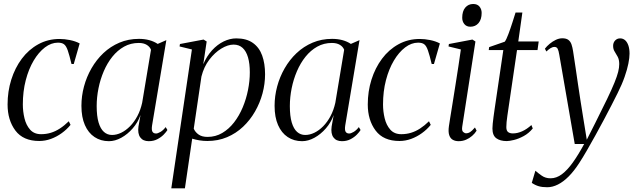

<svg xmlns="http://www.w3.org/2000/svg" viewBox="-20 -716 3270 988"><path d="M182 9.5Q99.5 9.5 59.2 -44.2Q19 -98 19 -178.5Q19 -245.5 38 -306Q57 -366.5 92.2 -413.8Q127.5 -461 177 -488.2Q226.5 -515.5 287 -515.5Q312 -515.5 340.2 -509.8Q368.5 -504 390 -492.5L359.5 -386.5H348Q337 -432.5 328.8 -456.2Q320.5 -480 309.5 -488.2Q298.5 -496.5 278 -496.5Q243.5 -496.5 211.2 -472Q179 -447.5 153.2 -404.2Q127.5 -361 112.5 -303.2Q97.5 -245.5 97.5 -178.5Q97.5 -142.5 106 -107.2Q114.5 -72 135 -48.8Q155.5 -25.5 191.5 -25.5Q218 -25.5 241.8 -32.8Q265.5 -40 288.2 -54.8Q311 -69.5 334 -92L343 -73.5Q323.5 -49.5 297.5 -30.8Q271.5 -12 242 -1.2Q212.5 9.5 182 9.5Z M762.5 -70.5Q759 -47.5 764.5 -38.2Q770 -29 783 -29Q791.5 -29 805.8 -37.2Q820 -45.5 832.5 -62L841.5 -47Q836 -37.5 822.8 -23.8Q809.5 -10 790 0.2Q770.5 10.5 745.5 10.5Q716 10.5 701.8 -9Q687.5 -28.5 692.5 -65L703 -124Q689.5 -86 663 -55.5Q636.5 -25 604.2 -7.2Q572 10.5 540.5 10.5Q498.5 10.5 466.5 -10.8Q434.5 -32 416.8 -72.5Q399 -113 399 -171.5Q399 -221.5 412.2 -271Q425.5 -320.5 450.8 -364.5Q476 -408.5 512.2 -442.8Q548.5 -477 594.5 -496.5Q640.5 -516 695 -516Q723.5 -516 747.8 -509.5Q772 -503 791.5 -490L836 -509.5ZM757 -460Q751 -475.5 735 -485.2Q719 -495 694 -495Q652.5 -495 618.5 -476Q584.5 -457 558.2 -424.2Q532 -391.5 514 -349.5Q496 -307.5 486.8 -261.5Q477.5 -215.5 477.5 -170Q477.5 -119 487.2 -86Q497 -53 514.8 -37.2Q532.5 -21.5 556.5 -21.5Q580 -21.5 603.8 -33Q627.5 -44.5 649 -66.2Q670.5 -88 686.8 -118.5Q703 -149 711.5 -187Z M861.5 253 967.5 -461.5 904 -477 906 -489.5 1027.5 -512.5 1043.5 -502.5 1026 -385.5Q1044 -427.5 1071.2 -457.2Q1098.5 -487 1131 -502.8Q1163.5 -518.5 1196 -518.5Q1248.5 -518.5 1281.2 -495.2Q1314 -472 1329 -430.5Q1344 -389 1344 -334Q1344 -284.5 1330.8 -235.2Q1317.5 -186 1292.2 -142Q1267 -98 1230.8 -63.8Q1194.5 -29.5 1148.2 -10Q1102 9.5 1047 9.5Q1026 9.5 1006.2 6.2Q986.5 3 969 -2.5L931.5 253ZM977 -54Q984.5 -36 1001.8 -23.8Q1019 -11.5 1048 -11.5Q1089.5 -11.5 1123.8 -31.8Q1158 -52 1184.5 -86.2Q1211 -120.5 1229 -163.5Q1247 -206.5 1256.2 -253Q1265.5 -299.5 1265.5 -343.5Q1265.5 -389 1256.2 -420.8Q1247 -452.5 1228.5 -469.5Q1210 -486.5 1182 -486.5Q1152.5 -486.5 1118.8 -466Q1085 -445.5 1057 -408.8Q1029 -372 1016.5 -322Z M1756.5 -70.5Q1753 -47.5 1758.5 -38.2Q1764 -29 1777 -29Q1785.5 -29 1799.8 -37.2Q1814 -45.5 1826.5 -62L1835.5 -47Q1830 -37.5 1816.8 -23.8Q1803.5 -10 1784 0.2Q1764.5 10.5 1739.5 10.5Q1710 10.5 1695.8 -9Q1681.5 -28.5 1686.5 -65L1697 -124Q1683.5 -86 1657 -55.5Q1630.5 -25 1598.2 -7.2Q1566 10.5 1534.5 10.5Q1492.5 10.5 1460.5 -10.8Q1428.5 -32 1410.8 -72.5Q1393 -113 1393 -171.5Q1393 -221.5 1406.2 -271Q1419.5 -320.5 1444.8 -364.5Q1470 -408.5 1506.2 -442.8Q1542.5 -477 1588.5 -496.5Q1634.5 -516 1689 -516Q1717.5 -516 1741.8 -509.5Q1766 -503 1785.5 -490L1830 -509.5ZM1751 -460Q1745 -475.5 1729 -485.2Q1713 -495 1688 -495Q1646.5 -495 1612.5 -476Q1578.5 -457 1552.2 -424.2Q1526 -391.5 1508 -349.5Q1490 -307.5 1480.8 -261.5Q1471.5 -215.5 1471.5 -170Q1471.5 -119 1481.2 -86Q1491 -53 1508.8 -37.2Q1526.5 -21.5 1550.5 -21.5Q1574 -21.5 1597.8 -33Q1621.5 -44.5 1643 -66.2Q1664.5 -88 1680.8 -118.5Q1697 -149 1705.5 -187Z M2035.5 9.5Q1953 9.5 1912.8 -44.2Q1872.5 -98 1872.5 -178.5Q1872.5 -245.5 1891.5 -306Q1910.5 -366.5 1945.8 -413.8Q1981 -461 2030.5 -488.2Q2080 -515.5 2140.5 -515.5Q2165.5 -515.5 2193.8 -509.8Q2222 -504 2243.5 -492.5L2213 -386.5H2201.5Q2190.5 -432.5 2182.2 -456.2Q2174 -480 2163 -488.2Q2152 -496.5 2131.5 -496.5Q2097 -496.5 2064.8 -472Q2032.5 -447.5 2006.8 -404.2Q1981 -361 1966 -303.2Q1951 -245.5 1951 -178.5Q1951 -142.5 1959.5 -107.2Q1968 -72 1988.5 -48.8Q2009 -25.5 2045 -25.5Q2071.5 -25.5 2095.2 -32.8Q2119 -40 2141.8 -54.8Q2164.5 -69.5 2187.5 -92L2196.5 -73.5Q2177 -49.5 2151 -30.8Q2125 -12 2095.5 -1.2Q2066 9.5 2035.5 9.5Z M2340 10.5Q2322.5 10.5 2309.8 3.2Q2297 -4 2291.5 -21Q2286 -38 2290 -66.5Q2291.5 -77 2296.5 -108.5Q2301.5 -140 2308.8 -184.5Q2316 -229 2323.8 -278.8Q2331.5 -328.5 2339 -376.2Q2346.5 -424 2351.5 -461.5L2288 -477L2290 -489.5L2411 -512.5L2426.5 -502.5L2358.5 -64Q2355.5 -44 2363.2 -37Q2371 -30 2379 -30Q2389 -30 2398.5 -35.8Q2408 -41.5 2424 -60L2432.5 -43.5Q2423.5 -29 2409.5 -16.8Q2395.5 -4.5 2378 3Q2360.5 10.5 2340 10.5ZM2400.5 -578.5Q2380.5 -578.5 2369.5 -592Q2358.5 -605.5 2358.5 -624.5Q2358.5 -658.5 2374.2 -677Q2390 -695.5 2415 -695.5Q2436.5 -695.5 2447.5 -682Q2458.5 -668.5 2458.5 -649.5Q2458.5 -616 2442.5 -597.2Q2426.5 -578.5 2400.5 -578.5Z M2598 -169.5Q2593.5 -139.5 2590.8 -120.2Q2588 -101 2586.8 -88Q2585.5 -75 2585.5 -62Q2585.5 -43.5 2594.5 -36.5Q2603.5 -29.5 2619 -29.5Q2643 -29.5 2667.2 -40.5Q2691.5 -51.5 2714.5 -72.5L2721.5 -55Q2701 -30 2674.8 -15.8Q2648.5 -1.5 2624.8 4.2Q2601 10 2587.5 10Q2554 10 2534 -4.5Q2514 -19 2514 -55Q2514 -64.5 2515.5 -79.8Q2517 -95 2519.5 -113.8Q2522 -132.5 2525 -153.2Q2528 -174 2531 -194L2570 -458.5H2495L2497 -473.5L2577.5 -501.5Q2585.5 -512 2596.2 -540.8Q2607 -569.5 2617 -601Q2627 -632.5 2633 -651.5H2668L2647 -502.5H2752L2746 -458.5H2640.5Z M2858 -434Q2854.5 -456 2849.5 -465.2Q2844.5 -474.5 2833.5 -474.5Q2823 -474.5 2812.8 -468Q2802.5 -461.5 2791.5 -451L2784 -465.5Q2794 -478.5 2808.8 -490.8Q2823.5 -503 2840.2 -511Q2857 -519 2873.5 -519Q2894 -519 2905 -510.5Q2916 -502 2921 -487Q2926 -472 2929 -452.5Q2935.5 -410 2941.8 -367.8Q2948 -325.5 2954.2 -283.2Q2960.5 -241 2967 -198.8Q2973.5 -156.5 2980.5 -114L2999.5 3L3043.5 -84Q3080.5 -157.5 3104.5 -207.5Q3128.5 -257.5 3142 -290.8Q3155.5 -324 3161 -346.2Q3166.5 -368.5 3166.5 -386Q3166.5 -409.5 3158.5 -424Q3150.5 -438.5 3142.8 -450.8Q3135 -463 3135 -480Q3135 -496.5 3145.2 -507.5Q3155.5 -518.5 3171 -518.5Q3186 -518.5 3196.8 -509Q3207.5 -499.5 3213.5 -482Q3219.5 -464.5 3219.5 -440Q3219.5 -419 3213.5 -388.8Q3207.5 -358.5 3194.2 -320.5Q3181 -282.5 3158 -236.5Q3145 -210 3126.8 -174.8Q3108.5 -139.5 3087.5 -99.8Q3066.5 -60 3044.2 -20Q3022 20 3001 56.5Q2980 93 2961.5 121.5Q2934.5 163.5 2906.8 191.5Q2879 219.5 2851 233.5Q2823 247.5 2796 247.5Q2770 247.5 2752 242.2Q2734 237 2716.5 225L2735 162.5Q2748.5 174.5 2767.8 188Q2787 201.5 2813 201.5Q2843.5 201.5 2871.5 180.5Q2899.5 159.5 2927.8 120Q2956 80.5 2986 25H2937.5Z"/></svg>

Font: Merriweather 144pt Light
Style: Italic
Weight: 300
Italic angle: -7.8°
Version: Version 2.101